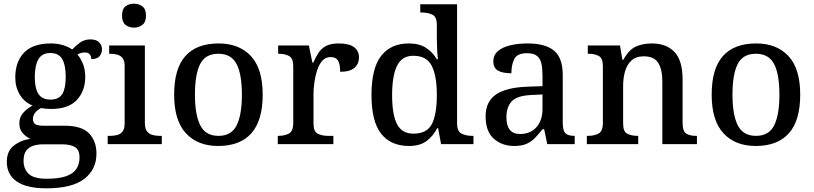

<svg xmlns="http://www.w3.org/2000/svg" viewBox="-20 -783 4420 1043"><path d="M232 240Q124 240 70.5 202.5Q17 165 17 96Q17 39 54 9Q91 -21 145 -29Q123 -38 104 -59Q85 -80 85 -113Q85 -144 103 -166.5Q121 -189 157 -210Q113 -227 88 -268Q63 -309 63 -362Q63 -448 111 -497.5Q159 -547 257 -547Q293 -547 324.5 -537Q356 -527 372 -514Q390 -534 414.5 -551.5Q439 -569 471 -569Q503 -569 518.5 -553Q534 -537 534 -516Q534 -494 521 -478Q508 -462 476 -462Q476 -476 468 -487Q460 -498 442 -498Q419 -498 401 -487Q419 -465 431 -435Q443 -405 443 -364Q443 -289 397.5 -240Q352 -191 257 -191Q245 -191 228.5 -192.5Q212 -194 203 -196Q185 -187 172 -172Q159 -157 159 -136Q159 -118 171 -109Q183 -100 217 -100H332Q424 -100 464 -58Q504 -16 504 51Q504 138 437.5 189Q371 240 232 240ZM254 -242Q300 -242 318.5 -272.5Q337 -303 337 -365Q337 -429 318 -462Q299 -495 253 -495Q208 -495 188.5 -461Q169 -427 169 -364Q169 -303 189 -272.5Q209 -242 254 -242ZM234 188Q302 188 341 173.5Q380 159 396 133Q412 107 412 73Q412 31 387.5 16Q363 1 316 1H213Q187 1 163 8Q139 15 123.5 34Q108 53 108 91Q108 134 135.5 161Q163 188 234 188Z M708 -633Q680 -633 661.5 -648Q643 -663 643 -698Q643 -734 661.5 -748.5Q680 -763 708 -763Q734 -763 753.5 -748.5Q773 -734 773 -698Q773 -663 753.5 -648Q734 -633 708 -633ZM565 0V-45H578Q598 -45 616 -49.5Q634 -54 645.5 -68Q657 -82 657 -111V-425Q657 -454 645.5 -468Q634 -482 616 -486.5Q598 -491 578 -491H573V-536H767V-115Q767 -84 778.5 -69.5Q790 -55 808 -50Q826 -45 846 -45H859V0Z M1165 10Q1054 10 990 -59Q926 -128 926 -269Q926 -410 987 -478.5Q1048 -547 1168 -547Q1279 -547 1343 -478.5Q1407 -410 1407 -269Q1407 -128 1345.5 -59Q1284 10 1165 10ZM1167 -45Q1237 -45 1265.5 -102Q1294 -159 1294 -269Q1294 -380 1265 -435.5Q1236 -491 1166 -491Q1096 -491 1067.5 -435.5Q1039 -380 1039 -269Q1039 -159 1068 -102Q1097 -45 1167 -45Z M1489 0V-45H1492Q1526 -45 1549.5 -57.5Q1573 -70 1573 -117V-423Q1573 -467 1550 -479Q1527 -491 1494 -491H1491V-536H1658L1677 -443H1682Q1695 -473 1710.5 -496.5Q1726 -520 1751.5 -533.5Q1777 -547 1820 -547Q1876 -547 1903 -527Q1930 -507 1930 -471Q1930 -436 1905.5 -414.5Q1881 -393 1828 -393Q1828 -434 1816.5 -453.5Q1805 -473 1776 -473Q1748 -473 1730 -452Q1712 -431 1702 -399Q1692 -367 1687.5 -333Q1683 -299 1683 -273V-112Q1683 -68 1706.5 -56.5Q1730 -45 1762 -45H1791V0Z M2202 10Q2103 10 2050.5 -56.5Q1998 -123 1998 -267Q1998 -412 2050.5 -479.5Q2103 -547 2201 -547Q2258 -547 2294.5 -523Q2331 -499 2353 -461H2359Q2356 -486 2354.5 -518Q2353 -550 2353 -574V-649Q2353 -692 2328.5 -703.5Q2304 -715 2271 -715H2263V-760H2463V-114Q2463 -69 2487.5 -57Q2512 -45 2545 -45H2552V0H2376L2360 -87H2355Q2332 -42 2296 -16Q2260 10 2202 10ZM2226 -57Q2299 -57 2326 -109Q2353 -161 2353 -268Q2353 -370 2325.5 -425Q2298 -480 2225 -480Q2163 -480 2136.5 -425Q2110 -370 2110 -267Q2110 -161 2136.5 -109Q2163 -57 2226 -57Z M2773 10Q2707 10 2662.5 -29.5Q2618 -69 2618 -151Q2618 -231 2674 -269.5Q2730 -308 2845 -312L2927 -315V-373Q2927 -409 2921.5 -436Q2916 -463 2898 -478.5Q2880 -494 2843 -494Q2790 -494 2774 -463Q2758 -432 2758 -385Q2710 -385 2685 -399.5Q2660 -414 2660 -449Q2660 -484 2685 -505.5Q2710 -527 2752.5 -537Q2795 -547 2847 -547Q2942 -547 2989.5 -508Q3037 -469 3037 -375V-117Q3037 -75 3051 -60Q3065 -45 3099 -45H3102V0H2953L2936 -81H2927Q2906 -54 2886 -33.5Q2866 -13 2840 -1.5Q2814 10 2773 10ZM2805 -55Q2861 -55 2894 -92Q2927 -129 2927 -191V-270L2868 -267Q2791 -264 2761 -233.5Q2731 -203 2731 -146Q2731 -55 2805 -55Z M3168 0V-45H3174Q3208 -45 3231.5 -57.5Q3255 -70 3255 -116V-424Q3255 -467 3232.5 -479Q3210 -491 3177 -491H3173V-536H3348L3361 -458H3366Q3397 -514 3435 -530.5Q3473 -547 3521 -547Q3600 -547 3644 -500.5Q3688 -454 3688 -352V-117Q3688 -70 3707.5 -57.5Q3727 -45 3761 -45H3766V0H3578V-341Q3578 -406 3555.5 -441.5Q3533 -477 3477 -477Q3435 -477 3410.5 -454.5Q3386 -432 3375.5 -395.5Q3365 -359 3365 -317V-111Q3365 -68 3387.5 -56.5Q3410 -45 3443 -45H3447V0Z M4085 10Q3974 10 3910 -59Q3846 -128 3846 -269Q3846 -410 3907 -478.5Q3968 -547 4088 -547Q4199 -547 4263 -478.5Q4327 -410 4327 -269Q4327 -128 4265.5 -59Q4204 10 4085 10ZM4087 -45Q4157 -45 4185.5 -102Q4214 -159 4214 -269Q4214 -380 4185 -435.5Q4156 -491 4086 -491Q4016 -491 3987.5 -435.5Q3959 -380 3959 -269Q3959 -159 3988 -102Q4017 -45 4087 -45Z"/></svg>

Font: Noto Serif Toto Medium
Style: Regular
Weight: 500
Designer: Monotype Design Team
Foundry: Monotype Imaging Inc.
Version: Version 2.001; ttfautohint (v1.8.4.7-5d5b)